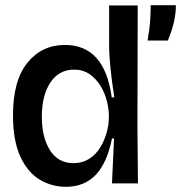

<svg xmlns="http://www.w3.org/2000/svg" viewBox="-20 -706 697 739"><path d="M234 13Q178 13 131.5 -15.5Q85 -44 57.5 -105Q30 -166 30 -262Q30 -396 85.5 -464.5Q141 -533 230 -533Q383 -533 410 -331H420Q410 -396 405 -445.5Q400 -495 400 -534V-685H510L509 -217L511 0H411L419 -173H411Q392 -78 348 -32.5Q304 13 234 13ZM263 -78Q297 -78 323 -94.5Q349 -111 365.5 -138Q382 -165 390.5 -195.5Q399 -226 399 -254V-262Q399 -286 391.5 -316.5Q384 -347 367.5 -374.5Q351 -402 325.5 -420Q300 -438 265 -438Q207 -438 174 -388.5Q141 -339 141 -257Q141 -177 172.5 -127.5Q204 -78 263 -78ZM548 -550Q556 -595 558 -628.5Q560 -662 560 -686H657Q657 -655 649.5 -621.5Q642 -588 626 -550Z"/></svg>

Font: Bricolage Grotesque 96pt Medium
Style: Regular
Weight: 500
Designer: Mathieu Triay
Foundry: Atelier Triay
Version: Version 1.001; ttfautohint (v1.8.4.7-5d5b);gftools[0.9.33.de